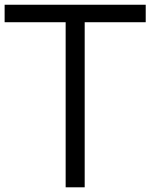

<svg xmlns="http://www.w3.org/2000/svg" viewBox="-33 -798 641 818"><path d="M-13.3 -703.3V-777.8H587.8V-703.3H327.8V0H246.7V-703.3Z"/></svg>

Font: Paperlogy 4 Regular
Style: Regular
Weight: 400
Designer: redesigned by Lee Juim, glyphs from Gmarket Sans & Montserrat
Foundry: PT&
Version: Version 1.001